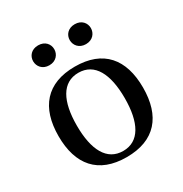

<svg xmlns="http://www.w3.org/2000/svg" viewBox="-162 -808 902 945"><g transform="rotate(-30 288.5 -335.5)"><path d="M333 -627C333 -598 354 -570 393 -570C432 -570 453 -598 453 -627C453 -656 432 -683 393 -683C354 -683 333 -656 333 -627ZM125 -627C125 -598 146 -570 185 -570C224 -570 245 -598 245 -627C245 -656 224 -683 185 -683C146 -683 125 -656 125 -627ZM49 -245C49 -83 128 12 289 12C450 12 529 -83 529 -245C529 -407 450 -502 289 -502C128 -502 49 -407 49 -245ZM153 -245C153 -383 197 -467 289 -467C381 -467 425 -383 425 -245C425 -107 381 -23 289 -23C197 -23 153 -107 153 -245Z"/></g></svg>

Font: Lingua Franca
Style: Regular
Weight: 400
Version: Version 1.19